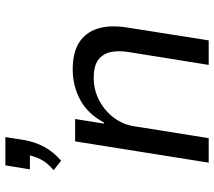

<svg xmlns="http://www.w3.org/2000/svg" viewBox="-61 -734 795 713"><g transform="rotate(-90 336.5 -377.5)"><path d="M96 -548 61 -576Q89 -599 101.5 -624.5Q114 -650 118 -675L132 -664H64L79 -755H184L173 -686Q166 -645 147.5 -610.5Q129 -576 96 -548ZM89 0 168 -496H251L234 -389H238Q270 -449 322 -477Q374 -505 436 -505Q497 -505 534.5 -481.5Q572 -458 586.5 -413Q601 -368 591 -304L543 0H452L500 -299Q506 -338 499 -366.5Q492 -395 469.5 -411Q447 -427 404 -427Q358 -427 319 -406Q280 -385 255 -351Q230 -317 224 -276L180 0Z"/></g></svg>

Font: Nunito Sans 7pt
Style: Italic
Weight: 400
Italic angle: -9°
Designer: Vernon Adams
Foundry: Vernon Adams
Version: Version 3.101;gftools[0.9.27]